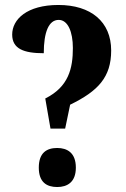

<svg xmlns="http://www.w3.org/2000/svg" viewBox="-20 -744 507 772"><path d="M162 -348 183 -227H242L262 -323C375 -378 427 -434 427 -541C427 -657 345 -724 215 -724C88 -724 29 -666 29 -605C29 -548 75 -530 156 -530C156 -615 176 -664 216 -664C253 -664 273 -616 273 -551C273 -469 256 -395 162 -348ZM210 8C250 8 285 -11 285 -70C285 -130 250 -149 210 -149C168 -149 136 -130 136 -70C136 -11 168 8 210 8Z"/></svg>

Font: Noto Serif Hebrew ExtraCondensed ExtraBold
Style: Regular
Weight: 800
Width: 2
Designer: Monotype Design Team
Foundry: Monotype Imaging Inc.
Version: Version 2.004